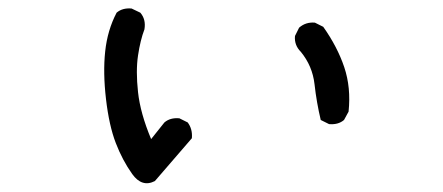

<svg xmlns="http://www.w3.org/2000/svg" viewBox="-20 -480 1040 451"><path d="M343.8 -54.7Q313.5 -39.1 290.5 -71.3Q267.6 -103.5 252 -144Q236.3 -184.6 229 -247.1Q221.7 -309.6 227.1 -359.4Q232.4 -409.2 253.9 -450.2Q267.6 -461.9 289.1 -460L309.6 -450.2Q323.2 -434.6 319.3 -411.1Q309.6 -385.7 304.2 -349.6Q298.8 -313.5 304.2 -263.7Q309.6 -213.9 335 -153.3L366.2 -192.4Q379.9 -204.1 401.4 -202.1L420.9 -192.4Q432.6 -176.8 430.7 -155.3ZM752.9 -188.5 733.4 -198.2Q723.6 -239.3 718.8 -282.2Q713.9 -325.2 686.5 -358.4Q670.9 -374 672.9 -395.5L682.6 -415Q698.2 -428.7 719.7 -426.8L739.3 -417Q772.5 -370.1 788.6 -322.3Q804.7 -274.4 798.8 -217.8L788.1 -198.2Q774.4 -186.5 752.9 -188.5Z"/></svg>

Font: NaikaiFont
Style: Regular
Weight: 400
Version: Version 1.67